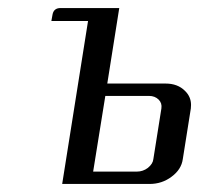

<svg xmlns="http://www.w3.org/2000/svg" viewBox="-20 -458 508 478"><path d="M107.9 -405.8 110.8 -421.9Q113.8 -438 130.9 -438H276.9L247.1 -250H392.1Q422.4 -250 440.4 -231.9Q455.6 -217.3 455.6 -196.8Q455.6 -190.9 455.1 -188L435.1 -62Q431.6 -36.1 407.2 -18.1Q383.3 0 352.1 0H134.8L199.2 -405.8ZM211.9 -30.8H320.8Q335.9 -30.8 348.1 -40Q360.8 -50.3 361.8 -62L381.8 -188Q383.8 -201.2 375 -210Q365.7 -219.2 351.1 -219.2H242.2Z"/></svg>

Font: Hhenum
Style: Italic
Weight: 400
Designer: T. Christopher White
Version: Version 1.0